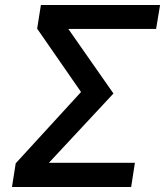

<svg xmlns="http://www.w3.org/2000/svg" viewBox="-20 -750 662 770"><path d="M28 0H506L521 -97H176L435 -375L254 -634H606L622 -730H144L129 -635L305 -381L43 -95Z"/></svg>

Font: JetBrains Mono SemiBold
Style: Italic
Weight: 472
Italic angle: -9°
Monospace: yes
Designer: Philipp Nurullin, Konstantin Bulenkov
Foundry: JetBrains
Version: Version 2.305